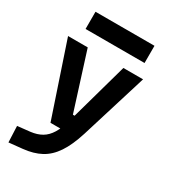

<svg xmlns="http://www.w3.org/2000/svg" viewBox="-230 -841 1045 1184"><g transform="rotate(30 293.0 -249.0)"><path d="M28.3 234.4 23.4 119.6 112.8 109.9Q158.7 104.5 191.4 85.4Q224.1 66.4 247.3 28.6Q270.5 -9.3 287.6 -70.3L412.6 -517.6H552.7L407.2 -45.9Q377.9 47.4 339.8 104.2Q301.8 161.1 249.5 189.2Q197.3 217.3 124.5 224.6ZM192.4 0 18.6 -517.6H158.7L287.1 -112.3H310.5V0ZM90.3 -609.4V-731.9H510.3V-609.4Z"/></g></svg>

Font: Cascadia Mono
Style: Regular
Weight: 400
Monospace: yes
Designer: Aaron Bell
Foundry: Saja Typeworks
Version: Version 2404.023